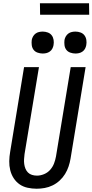

<svg xmlns="http://www.w3.org/2000/svg" viewBox="-20 -1145 565 1173"><path d="M204 8Q176 8 148.5 2Q121 -4 99.5 -19Q78 -34 63.5 -56.5Q49 -79 42.5 -105.5Q36 -132 36.5 -160Q37 -188 42 -217L127 -735H218L130 -204Q128 -188 127 -173Q126 -158 128 -143Q130 -128 135.5 -114.5Q141 -101 151 -91Q161 -81 175.5 -76.5Q190 -72 206 -72Q227 -72 249 -81Q271 -90 286.5 -107.5Q302 -125 310 -146Q318 -167 322 -189L412 -735H503L411 -176Q407 -152 399 -128Q391 -104 377.5 -82Q364 -60 344.5 -42Q325 -24 301.5 -12.5Q278 -1 253 3.5Q228 8 204 8ZM441 -818Q425 -818 409.5 -823.5Q394 -829 385 -841Q376 -853 374 -869Q372 -885 374 -901Q376 -912 382 -922.5Q388 -933 397.5 -940Q407 -947 418.5 -949.5Q430 -952 441 -952Q457 -952 472 -946.5Q487 -941 496 -929Q505 -917 507.5 -901Q510 -885 507 -869Q505 -858 499.5 -847.5Q494 -837 484 -830Q474 -823 463 -820.5Q452 -818 441 -818ZM241 -818Q225 -818 209.5 -823.5Q194 -829 185 -841Q176 -853 174 -869Q172 -885 174 -901Q176 -912 182 -922.5Q188 -933 197.5 -940Q207 -947 218.5 -949.5Q230 -952 241 -952Q257 -952 272 -946.5Q287 -941 296 -929Q305 -917 307.5 -901Q310 -885 307 -869Q305 -858 299.5 -847.5Q294 -837 284 -830Q274 -823 263 -820.5Q252 -818 241 -818ZM525 -1055H225L224 -1125H524Z"/></svg>

Font: Iosevka Curly Medium
Style: Italic
Weight: 500
Italic angle: -9°
Monospace: yes
Designer: Belleve Invis
Foundry: Belleve Invis
Version: Version 22.1.2; ttfautohint (v1.8.4)